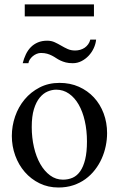

<svg xmlns="http://www.w3.org/2000/svg" viewBox="-20 -836 540 871"><path d="M465.8 -231.9Q465.8 -203.1 459.7 -173.6Q453.6 -144 441.4 -116.7Q429.2 -89.4 410.6 -65.4Q392.1 -41.5 367.7 -23.7Q343.3 -5.9 312.5 4.4Q281.7 14.6 245.1 14.6Q198.2 14.6 159.4 -4.4Q120.6 -23.4 92.5 -55.7Q64.5 -87.9 49.1 -130.4Q33.7 -172.9 33.7 -219.2Q33.7 -264.6 48.6 -307.9Q63.5 -351.1 91.6 -384.8Q119.6 -418.5 159.7 -439.2Q199.7 -460 250 -460Q298.3 -460 337.9 -442.4Q377.4 -424.8 406 -394Q434.6 -363.3 450.2 -321.5Q465.8 -279.8 465.8 -231.9ZM374.5 -194.3Q374.5 -244.1 364.7 -287.1Q355 -330.1 336.9 -361.6Q318.8 -393.1 293 -411.1Q267.1 -429.2 234.9 -429.2Q215.8 -429.2 196 -420.9Q176.3 -412.6 160.2 -393.1Q144 -373.5 134 -341.1Q124 -308.6 124 -259.8Q124 -211.9 134 -168.5Q144 -125 162.6 -92.3Q181.2 -59.6 207.3 -40.3Q233.4 -21 265.6 -21Q290 -21 310.1 -30Q330.1 -39.1 344.2 -59.6Q358.4 -80.1 366.5 -113.3Q374.5 -146.5 374.5 -194.3ZM416 -656.2Q414.1 -636.2 405 -616.9Q396 -597.7 381.8 -582.8Q367.7 -567.9 349.4 -558.6Q331.1 -549.3 310.1 -549.3Q292 -549.3 278.6 -552.7Q265.1 -556.2 254.4 -561.3Q243.7 -566.4 234.6 -572.5Q225.6 -578.6 215.6 -583.7Q205.6 -588.9 193.6 -592.3Q181.6 -595.7 165.5 -595.7Q155.8 -595.7 146 -591.6Q136.2 -587.4 128.4 -580.8Q120.6 -574.2 115.2 -565.9Q109.9 -557.6 108.9 -549.3H83Q88.4 -570.8 97.4 -589.6Q106.4 -608.4 119.9 -622.1Q133.3 -635.7 151.9 -643.6Q170.4 -651.4 193.8 -651.4Q212.9 -651.4 227.8 -644.5Q242.7 -637.7 257.1 -629.2Q271.5 -620.6 286.6 -613.8Q301.8 -606.9 320.8 -606.9Q332.5 -606.9 343.8 -610.1Q355 -613.3 364.3 -619.6Q373.5 -626 380.1 -635.3Q386.7 -644.5 389.6 -656.2ZM92.3 -761.7V-815.9H406.2V-761.7Z"/></svg>

Font: Doulos SIL Eur
Style: Regular
Weight: 400
Designer: Walt Agee, Victor Gaultney, Peter Martin, Debbi Hosken, Becca Hirsbrunner
Foundry: SIL International
Version: Version 5.000